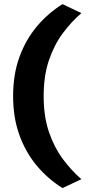

<svg xmlns="http://www.w3.org/2000/svg" viewBox="-20 -800 452 952"><path d="M290 132.5Q218.5 88 163.2 22.5Q108 -43 76.5 -129.5Q45 -216 45 -323.5Q45 -431.5 76.5 -517.8Q108 -604 163.2 -669.5Q218.5 -735 290 -779.5L383.5 -735Q334.5 -693 291.8 -635.8Q249 -578.5 222.8 -501.8Q196.5 -425 196.5 -323.5Q196.5 -222 222.8 -145.2Q249 -68.5 291.8 -11.2Q334.5 46 383.5 88.5Z"/></svg>

Font: Heraclito
Style: Bold
Weight: 700
Designer: Kostas Bartsokas (font) & Cristiano Sobral (main changes)
Foundry: Kostas Bartsokas (font) & Cristiano Sobral (main changes)
Version: Version 1.00;July 8, 2020;FontCreator 13.0.0.2655 64-bit